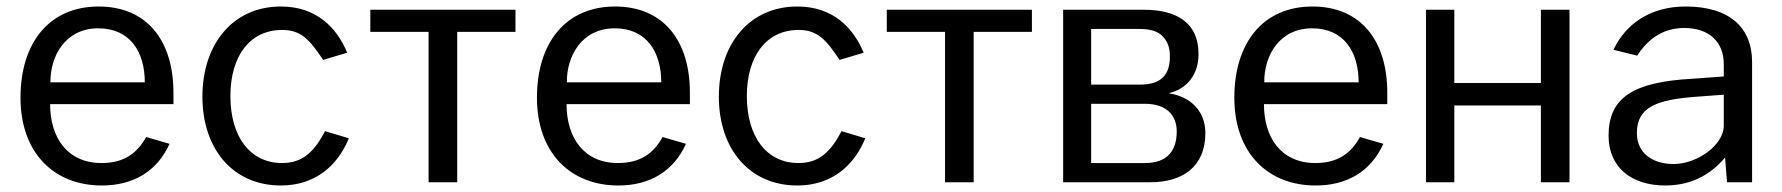

<svg xmlns="http://www.w3.org/2000/svg" viewBox="-20 -560 5475 590"><path d="M513 -240V-275C513 -436 431 -540 283 -540C131 -540 43 -428 43 -260C43 -90 146 10 293 10C388 10 462 -32 501 -118L429 -139C401 -88 360 -59 292 -59C187 -59 134 -137 134 -240ZM135 -307C134 -388 181 -473 282 -473C380 -473 425 -400 425 -307Z M843 -540C697 -540 602 -426 602 -263C602 -101 697 10 843 10C948 10 1017 -50 1052 -135L979 -157C947 -97 913 -59 847 -59C749 -59 688 -139 688 -265C688 -389 749 -468 847 -468C906 -468 932 -437 973 -376L1047 -398C1014 -477 951 -540 843 -540Z M1118 -462H1297V0H1385V-462H1564V-530H1118Z M2100 -240V-275C2100 -436 2018 -540 1870 -540C1718 -540 1630 -428 1630 -260C1630 -90 1733 10 1880 10C1975 10 2049 -32 2088 -118L2016 -139C1988 -88 1947 -59 1879 -59C1774 -59 1721 -137 1721 -240ZM1722 -307C1721 -388 1768 -473 1869 -473C1967 -473 2012 -400 2012 -307Z M2430 -540C2284 -540 2189 -426 2189 -263C2189 -101 2284 10 2430 10C2535 10 2604 -50 2639 -135L2566 -157C2534 -97 2500 -59 2434 -59C2336 -59 2275 -139 2275 -265C2275 -389 2336 -468 2434 -468C2493 -468 2519 -437 2560 -376L2634 -398C2601 -477 2538 -540 2430 -540Z M2705 -462H2884V0H2972V-462H3151V-530H2705Z M3247 0H3515C3613 0 3684 -47 3684 -151C3684 -219 3638 -263 3573 -273V-274C3631 -288 3663 -335 3663 -393C3663 -496 3588 -530 3496 -530H3247ZM3333 -300V-471H3481C3515 -471 3539 -464 3553 -448C3568 -433 3575 -413 3575 -387C3575 -330 3549 -300 3482 -300ZM3333 -59V-241H3499C3563 -241 3596 -207 3596 -156C3596 -96 3566 -59 3499 -59Z M4243 -240V-275C4243 -436 4161 -540 4013 -540C3861 -540 3773 -428 3773 -260C3773 -90 3876 10 4023 10C4118 10 4192 -32 4231 -118L4159 -139C4131 -88 4090 -59 4022 -59C3917 -59 3864 -137 3864 -240ZM3865 -307C3864 -388 3911 -473 4012 -473C4110 -473 4155 -400 4155 -307Z M4362 -530V0H4449V-236H4715V0H4803V-530H4715V-305H4449V-530Z M5097 10C5173 10 5234 -20 5281 -76L5287 0H5364V-370C5364 -474 5296 -540 5160 -540C5051 -540 4975 -486 4938 -407L5011 -389C5049 -448 5098 -474 5156 -474C5231 -474 5277 -432 5277 -363V-325L5180 -318C4998 -308 4923 -260 4923 -143C4923 -46 4993 10 5097 10ZM5123 -56C5056 -56 5010 -91 5010 -151C5010 -231 5070 -254 5196 -263L5277 -269V-174C5277 -114 5195 -56 5123 -56Z"/></svg>

Font: Cheyenne Sans
Style: Regular
Weight: 400
Designer: The Public Sans project authors (U.S. Web Design System), Libre Franklin designed by Pablo Impallari and Rodrigo Fuenzal
Foundry: The Cheyenne Sans Project Authors
Version: Version 2.007